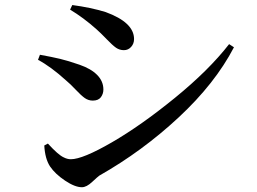

<svg xmlns="http://www.w3.org/2000/svg" viewBox="-20 -746 1040 777"><path d="M370.1 -627.9Q317.4 -674.8 263.7 -707L272.5 -725.6Q346.7 -715.8 407.2 -697.3Q522.5 -655.3 522.5 -587.9Q522.5 -569.3 510.7 -556.2Q499 -543 481.4 -543Q463.9 -543 449.7 -552.7Q435.5 -562.5 411.1 -587.9Q386.7 -613.3 370.1 -627.9ZM266.6 -101.6Q314.5 -101.6 432.6 -169.9Q550.8 -238.3 688 -350.1Q825.2 -461.9 907.2 -567.4L926.8 -554.7Q850.6 -408.2 703.1 -271Q555.7 -133.8 381.8 -35.2Q376 -31.2 353 -9.8Q330.1 11.7 311.5 11.7Q283.2 11.7 243.2 -15.1Q203.1 -42 182.6 -72.3Q162.1 -103.5 159.2 -157.2L173.8 -165Q215.8 -119.1 237.3 -109.4Q252 -101.6 266.6 -101.6ZM141.6 -524.4Q190.4 -515.6 223.1 -507.8Q255.9 -500 302.2 -483.9Q348.6 -467.8 373.5 -442.4Q398.4 -417 398.4 -383.8Q398.4 -366.2 388.2 -352.5Q377.9 -338.9 355.5 -338.9Q337.9 -338.9 323.2 -349.1Q308.6 -359.4 286.6 -382.8Q264.6 -406.2 248 -419.9Q185.5 -476.6 133.8 -503.9Z"/></svg>

Font: GenYoMin TW TTF SemiBold
Style: Regular
Weight: 600
Version: Version 1.300